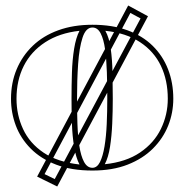

<svg xmlns="http://www.w3.org/2000/svg" viewBox="-20 -605 670 698"><path d="M518 -546 188 73 115 37 446 -585ZM454 -558 142 28 179 46 491 -538ZM316 -515Q388 -515 443 -495Q498 -475 535 -438.5Q572 -402 591 -353Q610 -304 610 -246Q610 -195 591.5 -148.5Q573 -102 536 -65Q499 -28 444 -6.5Q389 15 316 15Q240 15 184 -6.5Q128 -28 91.5 -65Q55 -102 37.5 -148.5Q20 -195 20 -246Q20 -304 40.5 -353Q61 -402 99 -438.5Q137 -475 192 -495Q247 -515 316 -515ZM316 -505Q292 -505 280 -468Q268 -431 264 -372Q260 -313 260 -246Q260 -200 261.5 -155Q263 -110 268.5 -74Q274 -38 285.5 -16.5Q297 5 316 5Q333 5 343.5 -16Q354 -37 360 -73Q366 -109 368 -154Q370 -199 370 -246Q370 -296 368.5 -342.5Q367 -389 362 -425.5Q357 -462 346 -483.5Q335 -505 316 -505ZM40 -246Q40 -187 64 -135.5Q88 -84 138.5 -50Q189 -16 269 -7Q256 -32 249.5 -71Q243 -110 241.5 -155.5Q240 -201 240 -246Q240 -294 241.5 -341Q243 -388 249.5 -428Q256 -468 269 -493Q196 -485 144.5 -451.5Q93 -418 66.5 -365.5Q40 -313 40 -246ZM590 -246Q590 -313 565 -365.5Q540 -418 489.5 -451.5Q439 -485 363 -493Q377 -468 382.5 -428.5Q388 -389 389 -341.5Q390 -294 390 -246Q390 -201 388 -155.5Q386 -110 380 -71.5Q374 -33 361 -8Q438 -16 489 -50.5Q540 -85 565 -136.5Q590 -188 590 -246Z"/></svg>

Font: Kalnia Glaze Thin
Style: Regular
Weight: 100
Version: Version 1.110